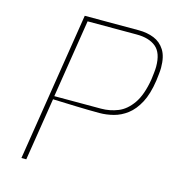

<svg xmlns="http://www.w3.org/2000/svg" viewBox="-109 -823 829 914"><g transform="rotate(15 305.5 -366.0)"><path d="M80 0 196 -732H462Q504 -732 537.5 -718.5Q571 -705 591 -673.5Q611 -642 611 -587Q611 -575 609 -556Q607 -537 605 -522Q595 -454 572 -411Q549 -368 518 -344.5Q487 -321 452 -312Q417 -303 383 -303Q332 -303 270 -305Q208 -307 153 -309L104 0ZM155 -325H385Q429 -325 468.5 -341Q508 -357 538 -400Q568 -443 581 -522Q583 -537 585 -555.5Q587 -574 587 -586Q587 -654 553 -682Q519 -710 458 -710H216Z"/></g></svg>

Font: Exo Thin Thin
Style: Italic
Weight: 250
Italic angle: -9°
Version: Version 2.000